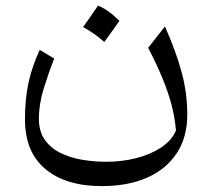

<svg xmlns="http://www.w3.org/2000/svg" viewBox="-20 -411 742 672"><path d="M595.9 46Q580.5 81.4 543 105.9Q505.5 130.3 455.4 142.8Q405.3 155.2 351.4 155.2Q310.6 155.2 269 148.4Q227.4 141.6 193 124.9Q158.5 108.3 137.3 79Q116.1 49.7 116.1 4.4Q116.1 -46.4 133.2 -101.6Q150.3 -156.9 169.6 -206.2L119.1 -236.4Q92.7 -180.1 80 -122.6Q67.4 -65.1 67.4 7Q67.4 121.2 139 180.8Q210.6 240.4 336.3 240.4Q426.9 240.4 494 211.2Q561 181.9 598.2 125.9Q635.4 69.9 635.4 -9.5Q635.4 -86.9 615.4 -159.6Q595.5 -232.3 557.3 -318.4L498.5 -243.6Q527.5 -188.1 547.7 -139.4Q567.9 -90.7 580 -45.6Q592 -0.4 595.9 46ZM323 -391.3Q309.7 -371.7 297 -353.4Q284.3 -335 270.8 -316.2Q290.5 -305.6 309.4 -292.5Q328.3 -279.3 344.9 -264Q358.8 -282.8 372 -301.3Q385.2 -319.8 398.1 -338.1Q377.2 -358.6 358.7 -371.6Q340.1 -384.6 323 -391.3Z"/></svg>

Font: Pinar-VF-FD
Style: Regular
Weight: 300
Designer: Amin Abedi
Version: Version 3.0